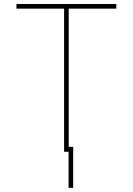

<svg xmlns="http://www.w3.org/2000/svg" viewBox="-20 -747 654 945"><path d="M61.1 0ZM318.2 0H295.5V-704.5H61.1V-727.3H552.6V-704.5H318.2ZM340.2 177.6H317.5V-24.1H340.2Z"/></svg>

Font: Linik Sans Thin
Style: Regular
Weight: 100
Designer: Fonts by Rasmus Andersson / Changes by Cristiano Sobral with parts from Marc Monis
Foundry: rsms
Version: Version 3.020; ttfautohint (v1.6)